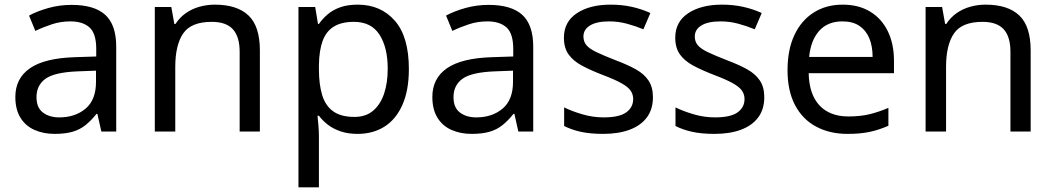

<svg xmlns="http://www.w3.org/2000/svg" viewBox="-20 -566 4535 826"><path d="M288 -545Q386 -545 433 -502Q480 -459 480 -365V0H416L399 -76H395Q372 -47 347.5 -27.5Q323 -8 291.5 1Q260 10 215 10Q167 10 128.5 -7Q90 -24 68 -59.5Q46 -95 46 -149Q46 -229 109 -272.5Q172 -316 303 -320L394 -323V-355Q394 -422 365 -448Q336 -474 283 -474Q241 -474 203 -461.5Q165 -449 132 -433L105 -499Q140 -518 188 -531.5Q236 -545 288 -545ZM314 -259Q214 -255 175.5 -227Q137 -199 137 -148Q137 -103 164.5 -82Q192 -61 235 -61Q303 -61 348 -98.5Q393 -136 393 -214V-262Z M904 -546Q1000 -546 1049 -499.5Q1098 -453 1098 -349V0H1011V-343Q1011 -408 982 -440Q953 -472 891 -472Q802 -472 768 -422Q734 -372 734 -278V0H646V-536H717L730 -463H735Q753 -491 779.5 -509.5Q806 -528 838 -537Q870 -546 904 -546Z M1519 -546Q1618 -546 1678.5 -477Q1739 -408 1739 -269Q1739 -178 1711.5 -115.5Q1684 -53 1634.5 -21.5Q1585 10 1518 10Q1477 10 1445 -1Q1413 -12 1390.5 -29.5Q1368 -47 1352 -68H1346Q1348 -51 1350 -25Q1352 1 1352 20V240H1264V-536H1336L1348 -463H1352Q1368 -486 1390.5 -505Q1413 -524 1444.5 -535Q1476 -546 1519 -546ZM1503 -472Q1449 -472 1416 -451.5Q1383 -431 1368 -390Q1353 -349 1352 -286V-269Q1352 -203 1366 -157Q1380 -111 1413.5 -87Q1447 -63 1505 -63Q1554 -63 1585.5 -90Q1617 -117 1632.5 -163.5Q1648 -210 1648 -270Q1648 -362 1612.5 -417Q1577 -472 1503 -472Z M2082 -545Q2180 -545 2227 -502Q2274 -459 2274 -365V0H2210L2193 -76H2189Q2166 -47 2141.5 -27.5Q2117 -8 2085.5 1Q2054 10 2009 10Q1961 10 1922.5 -7Q1884 -24 1862 -59.5Q1840 -95 1840 -149Q1840 -229 1903 -272.5Q1966 -316 2097 -320L2188 -323V-355Q2188 -422 2159 -448Q2130 -474 2077 -474Q2035 -474 1997 -461.5Q1959 -449 1926 -433L1899 -499Q1934 -518 1982 -531.5Q2030 -545 2082 -545ZM2108 -259Q2008 -255 1969.5 -227Q1931 -199 1931 -148Q1931 -103 1958.5 -82Q1986 -61 2029 -61Q2097 -61 2142 -98.5Q2187 -136 2187 -214V-262Z M2789 -148Q2789 -96 2763 -61Q2737 -26 2689 -8Q2641 10 2575 10Q2519 10 2478.5 1Q2438 -8 2407 -24V-104Q2439 -88 2484.5 -74.5Q2530 -61 2577 -61Q2644 -61 2674 -82.5Q2704 -104 2704 -140Q2704 -160 2693 -176Q2682 -192 2653.5 -208Q2625 -224 2572 -244Q2520 -264 2483 -284Q2446 -304 2426 -332Q2406 -360 2406 -404Q2406 -472 2461.5 -509Q2517 -546 2607 -546Q2656 -546 2698.5 -536.5Q2741 -527 2778 -510L2748 -440Q2714 -454 2677 -464Q2640 -474 2601 -474Q2547 -474 2518.5 -456.5Q2490 -439 2490 -409Q2490 -387 2503 -371.5Q2516 -356 2546.5 -341.5Q2577 -327 2628 -307Q2679 -288 2715 -268Q2751 -248 2770 -219.5Q2789 -191 2789 -148Z M3268 -148Q3268 -96 3242 -61Q3216 -26 3168 -8Q3120 10 3054 10Q2998 10 2957.5 1Q2917 -8 2886 -24V-104Q2918 -88 2963.5 -74.5Q3009 -61 3056 -61Q3123 -61 3153 -82.5Q3183 -104 3183 -140Q3183 -160 3172 -176Q3161 -192 3132.5 -208Q3104 -224 3051 -244Q2999 -264 2962 -284Q2925 -304 2905 -332Q2885 -360 2885 -404Q2885 -472 2940.5 -509Q2996 -546 3086 -546Q3135 -546 3177.5 -536.5Q3220 -527 3257 -510L3227 -440Q3193 -454 3156 -464Q3119 -474 3080 -474Q3026 -474 2997.5 -456.5Q2969 -439 2969 -409Q2969 -387 2982 -371.5Q2995 -356 3025.5 -341.5Q3056 -327 3107 -307Q3158 -288 3194 -268Q3230 -248 3249 -219.5Q3268 -191 3268 -148Z M3605 -546Q3674 -546 3723.5 -516Q3773 -486 3799.5 -431.5Q3826 -377 3826 -304V-251H3459Q3461 -160 3505.5 -112.5Q3550 -65 3630 -65Q3681 -65 3720.5 -74.5Q3760 -84 3802 -102V-25Q3761 -7 3721 1.5Q3681 10 3626 10Q3550 10 3491.5 -21Q3433 -52 3400.5 -113.5Q3368 -175 3368 -264Q3368 -352 3397.5 -415Q3427 -478 3480.5 -512Q3534 -546 3605 -546ZM3604 -474Q3541 -474 3504.5 -433.5Q3468 -393 3461 -321H3734Q3734 -367 3720 -401Q3706 -435 3677.5 -454.5Q3649 -474 3604 -474Z M4220 -546Q4316 -546 4365 -499.5Q4414 -453 4414 -349V0H4327V-343Q4327 -408 4298 -440Q4269 -472 4207 -472Q4118 -472 4084 -422Q4050 -372 4050 -278V0H3962V-536H4033L4046 -463H4051Q4069 -491 4095.5 -509.5Q4122 -528 4154 -537Q4186 -546 4220 -546Z"/></svg>

Font: lkorean25
Style: Book
Weight: 400
Designer: Jelle Bosma - Monotype Design Team
Foundry: Monotype Imaging Inc.
Version: Version 2.003